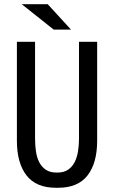

<svg xmlns="http://www.w3.org/2000/svg" viewBox="-20 -892 540 909"><path d="M245 -3Q151 -3 105.5 -61.5Q60 -120 60 -226V-694H146V-235Q146 -205 150 -176.5Q154 -148 165 -125.5Q176 -103 196 -89Q216 -75 248 -75H252Q283 -75 303 -89Q323 -103 334 -125.5Q345 -148 349.5 -176.5Q354 -205 354 -235V-694H440V-226Q440 -120 394.5 -61.5Q349 -3 255 -3ZM316 -752H234L83 -872H206Z"/></svg>

Font: D2Coding
Style: Regular
Weight: 400
Monospace: yes
Designer: Yong-Rak Park; Jeong-Hwan Yoon; Sang-Min Lee;
Foundry: NHN Corporation
Version: Version 1.3.2; Build 20180524